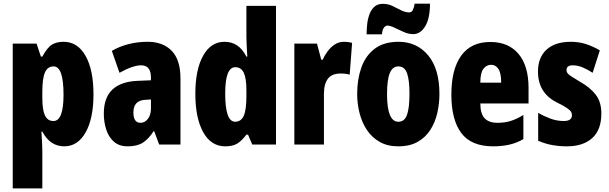

<svg xmlns="http://www.w3.org/2000/svg" viewBox="-20 -792 3339 1052"><path d="M328.1 -563Q405.3 -563 448.7 -486.1Q492.2 -409.2 492.2 -274.9Q492.2 -142.6 449 -66.4Q405.8 9.8 332 9.8Q294.9 9.8 264.9 -9.3Q234.9 -28.3 211.9 -70.8H207Q209.5 -33.7 210.7 -7.1Q211.9 19.5 211.9 35.2V240.2H49.8V-553.2H180.2L204.1 -481.9H211.9Q239.7 -532.7 265.4 -547.9Q291 -563 328.1 -563ZM273.9 -428.2Q241.2 -428.2 226.6 -395.8Q211.9 -363.3 211.9 -288.1V-255.9Q211.9 -189.9 226.3 -159.4Q240.7 -128.9 272.9 -128.9Q328.1 -128.9 328.1 -272.9Q328.1 -428.2 273.9 -428.2Z M790 -563Q872.6 -563 920.7 -513.7Q968.8 -464.4 968.8 -362.8V0H852.1L824.7 -73.2H821.8Q794.9 -31.2 763.4 -10.7Q731.9 9.8 679.7 9.8Q632.3 9.8 603.5 -16.1Q574.7 -42 561.8 -83Q548.8 -124 548.8 -168.9Q548.8 -257.8 596.4 -301.8Q644 -345.7 734.9 -349.1L807.1 -352.1V-366.2Q807.1 -434.1 753.9 -434.1Q707.5 -434.1 634.8 -393.1L592.8 -513.2Q633.3 -537.1 683.1 -550Q732.9 -563 790 -563ZM807.1 -247.1 776.9 -245.1Q710.9 -242.2 710.9 -175.8Q710.9 -119.1 750 -119.1Q773.9 -119.1 790.5 -140.9Q807.1 -162.6 807.1 -198.2Z M1214.8 9.8Q1136.2 9.8 1093.3 -67.9Q1050.3 -145.5 1050.3 -277.8Q1050.3 -410.6 1093 -486.8Q1135.7 -563 1210 -563Q1248.5 -563 1278.1 -543.9Q1307.6 -524.9 1330.1 -481.9H1335Q1333 -519.5 1331.5 -545.9Q1330.1 -572.3 1330.1 -587.9V-759.8H1492.2V0H1362.3L1338.9 -54.2H1330.1Q1303.7 -19.5 1279.3 -4.9Q1254.9 9.8 1214.8 9.8ZM1268.1 -125Q1301.3 -125 1315.7 -158Q1330.1 -190.9 1330.1 -265.1V-296.9Q1330.1 -362.8 1315.7 -393.3Q1301.3 -423.8 1269 -423.8Q1213.9 -423.8 1213.9 -279.8Q1213.9 -125 1268.1 -125Z M1863.8 -563Q1873.5 -563 1883.8 -562Q1894 -561 1909.2 -557.1L1896 -382.8Q1877 -389.2 1846.2 -389.2Q1798.3 -389.2 1776.6 -360.6Q1754.9 -332 1754.9 -277.8V0H1592.8V-553.2H1716.8L1740.2 -464.8H1748Q1757.8 -487.3 1774.4 -510Q1791 -532.7 1813.7 -547.9Q1836.4 -563 1863.8 -563Z M2387.7 -277.8Q2387.7 -224.6 2376.2 -173.6Q2364.7 -122.6 2338.4 -81.1Q2312 -39.6 2268.8 -14.9Q2225.6 9.8 2161.6 9.8Q2103 9.8 2060.5 -14.4Q2018.1 -38.6 1990.7 -79.3Q1963.4 -120.1 1950.2 -171.6Q1937 -223.1 1937 -277.8Q1937 -357.4 1960 -422.1Q1982.9 -486.8 2033 -524.9Q2083 -563 2163.6 -563Q2264.2 -563 2325.9 -488.8Q2387.7 -414.6 2387.7 -277.8ZM2100.6 -275.9Q2100.6 -125 2162.6 -125Q2196.8 -125 2210.2 -163.1Q2223.6 -201.2 2223.6 -277.8Q2223.6 -353.5 2210.2 -390.9Q2196.8 -428.2 2162.6 -428.2Q2130.4 -428.2 2115.5 -391.1Q2100.6 -354 2100.6 -275.9ZM1988.8 -604Q1988.8 -627.4 1991.5 -656Q1994.1 -684.6 2003.2 -710.7Q2012.2 -736.8 2030 -753.9Q2047.9 -771 2077.6 -771Q2106 -771 2130.4 -759.3Q2154.8 -747.6 2177.5 -735.8Q2200.2 -724.1 2222.7 -724.1Q2235.4 -724.1 2241.7 -736.6Q2248 -749 2252 -772H2335.9Q2335.9 -690.4 2309.6 -647.7Q2283.2 -605 2244.6 -605Q2218.8 -605 2192.1 -616.7Q2165.5 -628.4 2141.8 -640.1Q2118.2 -651.9 2101.6 -651.9Q2093.8 -651.9 2084.5 -641.6Q2075.2 -631.3 2072.8 -604Z M2667 -562Q2766.1 -562 2821 -496.8Q2876 -431.6 2876 -310.1V-225.1H2611.8Q2611.8 -169.4 2635 -144.3Q2658.2 -119.1 2706.1 -119.1Q2744.1 -119.1 2776.9 -128.9Q2809.6 -138.7 2847.7 -162.1V-29.8Q2812 -8.8 2771 0.5Q2730 9.8 2682.1 9.8Q2562 9.8 2507.6 -63Q2453.1 -135.7 2453.1 -273.9Q2453.1 -412.6 2507.1 -487.3Q2561 -562 2667 -562ZM2670.9 -437Q2645.5 -437 2628.7 -415Q2611.8 -393.1 2611.8 -338.9H2726.1Q2726.1 -391.6 2710.9 -414.3Q2695.8 -437 2670.9 -437Z M3274.9 -169.9Q3274.9 -80.6 3224.9 -35.4Q3174.8 9.8 3085.9 9.8Q3045.4 9.8 3006.3 2.9Q2967.3 -3.9 2928.7 -21V-173.8Q2959 -155.8 2995.4 -142.3Q3031.7 -128.9 3068.8 -128.9Q3113.8 -128.9 3113.8 -161.1Q3113.8 -170.4 3109.1 -179Q3104.5 -187.5 3086.9 -199.7Q3069.3 -211.9 3030.8 -231Q2927.7 -282.7 2927.7 -399.9Q2927.7 -477.1 2974.6 -520Q3021.5 -563 3107.9 -563Q3150.9 -563 3189 -551Q3227.1 -539.1 3266.6 -516.1L3227.1 -393.1Q3202.1 -409.7 3174.3 -421.9Q3146.5 -434.1 3117.7 -434.1Q3084 -434.1 3084 -408.2Q3084 -399.4 3088.6 -392.1Q3093.3 -384.8 3109.9 -373.8Q3126.5 -362.8 3161.6 -341.8Q3212.4 -313.5 3243.7 -273.7Q3274.9 -233.9 3274.9 -169.9Z"/></svg>

Font: Open Sans Condensed ExtraBold
Style: Regular
Weight: 800
Width: 3
Designer: Monotype Design Team
Foundry: Monotype Imaging Inc.
Version: Version 3.000; ttfautohint (v1.8.4)